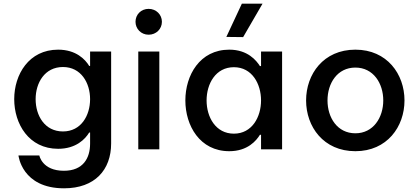

<svg xmlns="http://www.w3.org/2000/svg" viewBox="-20 -809 2268 1040"><path d="M327 211C494 211 582 111 582 -32V-530H468V-452H463C442 -487 392 -540 295 -540C136 -540 57 -405 57 -272C57 -138 136 -3 295 -3C392 -3 442 -56 463 -91H468V-31C468 48 430 116 326 116C208 116 193 33 193 33H80C80 33 98 211 327 211ZM321 -97C222 -97 173 -183 173 -272C173 -360 222 -446 321 -446C419 -446 468 -360 468 -272C468 -183 419 -97 321 -97Z M785 -621C826 -621 857 -652 857 -691C857 -730 826 -761 785 -761C744 -761 714 -730 714 -691C714 -653 744 -621 785 -621ZM843 0V-530H729V0Z M1402 -789H1290L1206 -609L1297 -608ZM1222 -540C1062 -540 984 -401 984 -265C984 -129 1062 10 1222 10C1322 10 1369 -48 1388 -79H1394V0H1508V-530H1394V-451H1388C1369 -481 1322 -540 1222 -540ZM1247 -445C1345 -445 1394 -355 1394 -265C1394 -175 1345 -85 1247 -85C1148 -85 1099 -175 1099 -265C1099 -355 1148 -445 1247 -445Z M1905 10C2077 10 2171 -123 2171 -265C2171 -407 2077 -540 1905 -540C1732 -540 1638 -407 1638 -265C1638 -123 1732 10 1905 10ZM1905 -87C1807 -87 1754 -172 1754 -265C1754 -358 1807 -443 1905 -443C2002 -443 2056 -358 2056 -265C2056 -172 2002 -87 1905 -87Z"/></svg>

Font: Be Vietnam Pro Medium
Style: Regular
Weight: 500
Designer: Lam Bao, Tony Le, Vietanh Nguyen
Foundry: Yellow Type Foundry
Version: Version 1.002